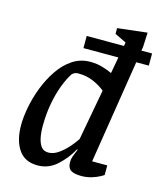

<svg xmlns="http://www.w3.org/2000/svg" viewBox="-108 -781 736 871"><g transform="rotate(15 260.5 -345.5)"><path d="M150 10Q90 10 60.5 -33Q31 -76 31 -148Q31 -185 40 -232.5Q49 -280 67.5 -328Q86 -376 113.5 -416.5Q141 -457 178 -481.5Q215 -506 261 -506Q293 -506 320.5 -497.5Q348 -489 364 -481L378 -558H214V-615H389L392 -632L338 -658V-685L477 -701L474 -635L471 -615H521V-558H462L385 -72H456V-27Q454 -25 439.5 -17Q425 -9 402.5 -2Q380 5 354 5Q320 5 304.5 -5.5Q289 -16 289 -43Q289 -57 294 -71Q299 -85 308 -105L305 -107Q279 -60 240 -25Q201 10 150 10ZM182 -59Q206 -59 229 -75Q252 -91 271.5 -113Q291 -135 304 -155L348 -394Q322 -415 290.5 -428Q259 -441 222 -441Q210 -441 202.5 -436.5Q195 -432 192 -428Q176 -404 161 -365Q146 -326 136.5 -276Q127 -226 127 -168Q127 -136 132.5 -111.5Q138 -87 149.5 -73Q161 -59 182 -59Z"/></g></svg>

Font: Faustina Medium
Style: Italic
Weight: 500
Italic angle: -8°
Designer: Alfonso Garcia
Foundry: http://www.omnibus-type.com
Version: Version 1.200